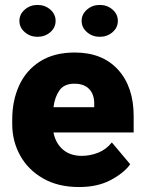

<svg xmlns="http://www.w3.org/2000/svg" viewBox="-20 -752 585 782"><path d="M302.2 9.8Q216.3 9.8 155.3 -25.4Q94.2 -60.5 62 -118.9Q29.8 -177.2 29.8 -246.6V-265.1Q29.8 -342.3 58.1 -404.1Q86.4 -465.8 143.3 -502Q200.2 -538.1 284.7 -538.1Q397 -538.1 460.7 -468.3Q524.4 -398.4 524.4 -279.3V-212.4H197.8Q206.5 -168.5 236.3 -142.8Q266.1 -117.2 313 -117.2Q346.7 -117.2 379.4 -129.9Q412.1 -142.6 435.5 -171.9L510.3 -83Q485.8 -48.3 432.1 -19.3Q378.4 9.8 302.2 9.8ZM283.2 -411.1Q241.2 -411.1 222.2 -384Q203.1 -356.9 197.8 -315.4H363.8V-328.1Q364.3 -367.2 343.3 -389.2Q322.3 -411.1 283.2 -411.1ZM59.1 -667Q59.1 -694.3 81.1 -713.1Q103 -731.9 132.8 -731.9Q163.1 -731.9 184.8 -713.1Q206.5 -694.3 206.5 -667Q206.5 -639.6 184.8 -620.8Q163.1 -602.1 132.8 -602.1Q103 -602.1 81.1 -620.8Q59.1 -639.6 59.1 -667ZM312.5 -667Q312.5 -694.3 334.5 -713.1Q356.4 -731.9 386.2 -731.9Q416.5 -731.9 438.2 -713.1Q460 -694.3 460 -667Q460 -639.6 438.2 -620.8Q416.5 -602.1 386.2 -602.1Q356.4 -602.1 334.5 -620.8Q312.5 -639.6 312.5 -667Z"/></svg>

Font: Vazirmatn UI FD Black
Style: Regular
Weight: 900
Designer: Saber Rastikerdar
Foundry: Saber Rastikerdar
Version: Version 33.003